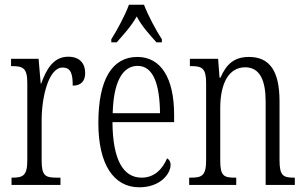

<svg xmlns="http://www.w3.org/2000/svg" viewBox="-20 -786 1296 816"><path d="M29 0H237V-31H221C174 -31 157 -38 157 -103V-275C157 -375 187 -499 246 -499C283 -499 289 -469 289 -422C327 -422 342 -444 342 -476C342 -516 319 -545 270 -545C205 -545 176 -488 155 -431H153L144 -536H27V-505H30C78 -505 96 -497 96 -433V-105C96 -39 78 -31 31 -31H29Z M453 -619V-606H476C507 -642 537 -673 561 -716C584 -673 613 -642 645 -606H668V-619C643 -657 609 -721 592 -766H528C512 -721 477 -657 453 -619ZM572 10C662 10 705 -48 705 -85C705 -100 698 -109 690 -113C672 -70 638 -31 582 -31C504 -31 459 -106 458 -267H720V-298C720 -454 664 -544 564 -544C458 -544 398 -451 398 -263C398 -89 462 10 572 10ZM660 -305H459C462 -430 497 -506 565 -506C633 -506 659 -424 660 -305Z M784 0H984V-31H978C932 -31 916 -38 916 -103V-326C916 -433 953 -500 1022 -500C1085 -500 1109 -443 1109 -355V0H1233V-31H1229C1184 -31 1168 -39 1168 -105V-355C1168 -486 1125 -544 1038 -544C978 -544 943 -516 917 -456H913L907 -536H787V-505H792C838 -505 856 -497 856 -433V-105C856 -39 838 -31 791 -31H784Z"/></svg>

Font: Noto Serif Devanagari ExtraCondensed Light
Style: Regular
Weight: 300
Width: 2
Designer: Universal Thirst, Indian Type Foundry and the Monotype Design Team
Foundry: Monotype Imaging Inc.
Version: Version 2.004